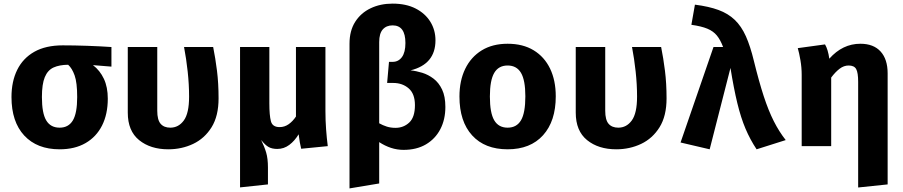

<svg xmlns="http://www.w3.org/2000/svg" viewBox="-20 -803 4963 1055"><path d="M325.1 -553.8Q386.7 -553.8 459.7 -551.3Q532.8 -548.7 592.3 -544.6V-436.9L490.8 -445.1Q529.2 -415.9 550.8 -370Q572.3 -324.1 572.3 -261Q572.3 -175.9 540.8 -113.3Q509.2 -50.8 450 -16.7Q390.8 17.4 307.7 17.4Q183.6 17.4 113.3 -58.2Q43.1 -133.8 43.1 -269.7Q43.1 -355.4 74.6 -419.2Q106.2 -483.1 168.7 -518.5Q231.3 -553.8 325.1 -553.8ZM210.3 -269.7Q210.3 -181 234.1 -141.3Q257.9 -101.5 307.7 -101.5Q356.4 -101.5 380.3 -141.3Q404.1 -181 404.1 -269.7Q404.1 -349.2 390 -388.7Q375.9 -428.2 354.4 -447.2Q306.2 -446.7 274.1 -432.1Q242.1 -417.4 226.2 -379.2Q210.3 -341 210.3 -269.7Z M1151.3 -544.6Q1163.6 -483.6 1172.3 -414.4Q1181 -345.1 1181 -262.6Q1181 -165.6 1142.6 -103.8Q1104.1 -42.1 1041.3 -12.3Q978.5 17.4 904.6 17.4Q806.7 17.4 744.4 -33.1Q682.1 -83.6 682.1 -184.1V-544.6H844.1V-194.4Q844.1 -144.1 862.6 -122.8Q881 -101.5 915.9 -101.5Q961 -101.5 990 -141Q1019 -180.5 1019 -271.8Q1019 -339 1011.3 -409.7Q1003.6 -480.5 991.3 -544.6Z M1768.2 -544.6V-193.3Q1768.2 -141 1771.8 -92.6Q1775.4 -44.1 1781 0L1634.9 14.4Q1631.3 -0.5 1627.4 -21Q1623.6 -41.5 1621 -65.1Q1599 -28.7 1569.5 -6.7Q1540 15.4 1503.6 15.4Q1474.9 15.4 1456.2 4.9Q1437.4 -5.6 1414.9 -33.8Q1432.8 2.6 1442.6 35.4Q1452.3 68.2 1452.3 117.9V210.3L1299 226.7V-544.6H1460V-234.9Q1460 -169.7 1468.5 -137.2Q1476.9 -104.6 1516.4 -104.6Q1543.6 -104.6 1566.2 -120.5Q1588.7 -136.4 1606.2 -162.6V-544.6Z M2137.4 -783.1Q2211.3 -783.1 2263.8 -756.2Q2316.4 -729.2 2344.6 -683.6Q2372.8 -637.9 2372.8 -581.5Q2372.8 -450.3 2235.9 -416.4Q2266.7 -413.3 2300 -403.1Q2333.3 -392.8 2362.3 -370.8Q2391.3 -348.7 2409.2 -311Q2427.2 -273.3 2427.2 -215.4Q2427.2 -146.2 2399.5 -93.1Q2371.8 -40 2320.5 -9.7Q2269.2 20.5 2197.4 20.5Q2162.1 20.5 2128.5 9.5Q2094.9 -1.5 2063.6 -22.1V205.1L1900.5 232.3V-563.1Q1900.5 -633.8 1931.5 -682.8Q1962.6 -731.8 2016.2 -757.4Q2069.7 -783.1 2137.4 -783.1ZM2063.6 -571.8V-125.6Q2083.6 -114.4 2105.4 -107.4Q2127.2 -100.5 2153.3 -100.5Q2197.4 -100.5 2228.7 -129.7Q2260 -159 2260 -225.1Q2260 -287.7 2225.6 -317.4Q2191.3 -347.2 2140.5 -347.2H2107.2L2117.4 -463.1H2137.4Q2169.2 -463.1 2188.5 -489.2Q2207.7 -515.4 2207.7 -566.7Q2207.7 -663.6 2137.4 -663.6Q2103.1 -663.6 2083.3 -641.3Q2063.6 -619 2063.6 -571.8Z M2769.2 -562.6Q2853.3 -562.6 2912.3 -526.7Q2971.3 -490.8 3002.6 -425.9Q3033.8 -361 3033.8 -273.8Q3033.8 -137.4 2964.1 -60Q2894.4 17.4 2769.2 17.4Q2644.1 17.4 2574.4 -59Q2504.6 -135.4 2504.6 -272.8Q2504.6 -359.5 2536.2 -424.6Q2567.7 -489.7 2626.9 -526.2Q2686.2 -562.6 2769.2 -562.6ZM2769.2 -443.1Q2719.5 -443.1 2695.6 -402.3Q2671.8 -361.5 2671.8 -272.8Q2671.8 -182.6 2695.6 -142.1Q2719.5 -101.5 2769.2 -101.5Q2819 -101.5 2842.8 -142.1Q2866.7 -182.6 2866.7 -273.8Q2866.7 -362.1 2842.8 -402.6Q2819 -443.1 2769.2 -443.1Z M3612.8 -544.6Q3625.1 -483.6 3633.8 -414.4Q3642.6 -345.1 3642.6 -262.6Q3642.6 -165.6 3604.1 -103.8Q3565.6 -42.1 3502.8 -12.3Q3440 17.4 3366.2 17.4Q3268.2 17.4 3205.9 -33.1Q3143.6 -83.6 3143.6 -184.1V-544.6H3305.6V-194.4Q3305.6 -144.1 3324.1 -122.8Q3342.6 -101.5 3377.4 -101.5Q3422.6 -101.5 3451.5 -141Q3480.5 -180.5 3480.5 -271.8Q3480.5 -339 3472.8 -409.7Q3465.1 -480.5 3452.8 -544.6Z M3900.5 -544.6H3953.3Q3938.5 -584.1 3919 -607.9Q3899.5 -631.8 3866.7 -645.4Q3833.8 -659 3779 -666.7L3798.5 -777.4Q3874.9 -767.7 3927.9 -748.2Q3981 -728.7 4017.4 -693.8Q4053.8 -659 4078.5 -603.8Q4103.1 -548.7 4122.6 -467.7Q4150.3 -354.9 4176.4 -274.9Q4202.6 -194.9 4231.8 -137.2Q4261 -79.5 4297.4 -33.3L4137.4 17.4Q4102.1 -35.4 4076.4 -95.9Q4050.8 -156.4 4031.3 -236.9Q4011.8 -317.4 3993.8 -429.7L3879.5 17.4L3719.5 -20Z M4707.7 -562.6Q4780 -562.6 4818.7 -520Q4857.4 -477.4 4857.4 -400V210.3L4695.4 227.2V-353.3Q4695.4 -403.6 4684.6 -423.3Q4673.8 -443.1 4643.1 -443.1Q4616.9 -443.1 4593.6 -425.4Q4570.3 -407.7 4547.2 -376.9V0H4385.1V-391.8Q4385.1 -432.3 4378.2 -472.3Q4371.3 -512.3 4363.6 -538.5L4513.3 -559Q4529.7 -531.3 4536.9 -480.5Q4609.7 -562.6 4707.7 -562.6Z"/></svg>

Font: Fira Code
Style: Bold
Weight: 700
Monospace: yes
Designer: Carrois Corporate, Edenspiekermann AG, Nikita Prokopov
Foundry: Carrois Corporate, Edenspiekermann AG, Nikita Prokopov
Version: Version 6.000; ttfautohint (v1.8.2) -l 8 -r 50 -G 200 -x 14 